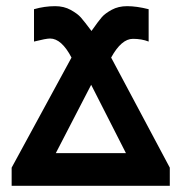

<svg xmlns="http://www.w3.org/2000/svg" viewBox="-20 -600 586 620"><path d="M17.6 0V-58.6L210.9 -414.1Q178.7 -475.6 141.6 -475.6Q128.9 -475.6 89.8 -465.8V-570.3Q124 -580.1 158.2 -580.1Q186.5 -580.1 208.5 -567.9Q230.5 -555.7 241.2 -543.5Q252 -531.2 275.4 -500Q298.8 -533.2 309.1 -544.9Q319.3 -556.6 340.8 -568.4Q362.3 -580.1 390.6 -580.1Q420.9 -580.1 460 -570.3V-465.8Q437.5 -474.6 409.2 -474.6Q372.1 -474.6 338.9 -414.1L528.3 -58.6V0ZM160.2 -105.5H386.7L274.4 -326.2Z"/></svg>

Font: Gothic A1
Style: Bold
Weight: 700
Version: Version 2.50